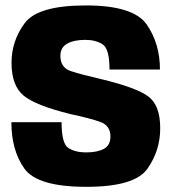

<svg xmlns="http://www.w3.org/2000/svg" viewBox="-20 -702 658 725"><path d="M306.5 3.5Q488.5 3.5 536.8 -65Q585 -133.5 585 -217.5Q585 -303.5 540.8 -337.2Q496.5 -371 361 -403.5Q287 -420.5 247.5 -433.5Q208 -446.5 208 -491.5Q208 -523 233.8 -537.2Q259.5 -551.5 302 -551.5Q340.5 -551.5 367 -535Q393.5 -518.5 393.5 -439.5H584Q584 -537.5 534 -609.5Q484 -681.5 304 -681.5Q122.5 -681.5 73 -614.2Q23.5 -547 23.5 -465Q23.5 -379 69 -341.2Q114.5 -303.5 247 -271Q320.5 -255.5 358.8 -241.5Q397 -227.5 397 -187Q397 -152.5 371.5 -139.5Q346 -126.5 305 -126.5Q264.5 -126.5 238.5 -143Q212.5 -159.5 212.5 -240.5H23Q23 -134.5 72 -65.5Q121 3.5 306.5 3.5Z"/></svg>

Font: Anybody SemiCondensed ExtraBold
Style: Regular
Weight: 800
Width: 4
Version: Version 1.113;gftools[0.9.25]